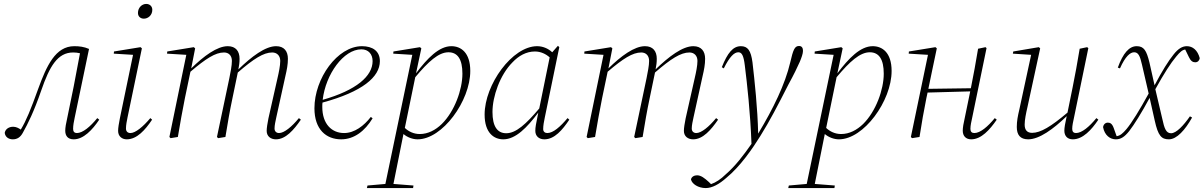

<svg xmlns="http://www.w3.org/2000/svg" viewBox="-20 -697 6125 977"><path d="M45 12C67 12 84 2 97 -23C122 -68 152 -127 190 -237C232 -359 273 -430 352 -430C363 -430 375 -429 387 -426C376 -370 366 -314 355 -257L322 -96C316 -71 312 -47 312 -32C312 -6 325 12 355 12C405 12 450 -36 485 -88L475 -96C439 -52 401 -20 371 -20C359 -20 352 -27 352 -41C352 -59 356 -79 360 -98L433 -448C408 -459 384 -462 358 -462C262 -462 217 -362 174 -244C137 -141 113 -82 86 -38H85C75 -45 62 -52 47 -52C27 -52 8 -42 4 -21C7 2 26 12 45 12Z M581 -31C581 -3 601 12 625 12C677 12 719 -36 754 -88L745 -96C708 -52 669 -20 644 -20C629 -20 621 -29 621 -43C621 -60 625 -81 629 -100L702 -451L695 -457L560 -435L559 -424L657 -418L590 -95C585 -70 581 -46 581 -31ZM712 -602C733 -602 755 -619 755 -647C755 -665 742 -677 724 -677C702 -677 682 -658 682 -631C682 -613 695 -602 712 -602Z M1384 12C1434 12 1475 -36 1511 -88L1501 -96C1465 -52 1426 -20 1400 -20C1386 -20 1377 -29 1377 -43C1377 -60 1382 -81 1386 -100L1432 -309C1440 -343 1445 -369 1445 -398C1445 -436 1426 -462 1385 -462C1330 -462 1260 -409 1193 -344C1197 -364 1199 -379 1199 -398C1199 -436 1180 -462 1139 -462C1085 -462 1017 -412 953 -349L973 -451L966 -457L831 -435L830 -424L928 -418L842 0L848 6L885 0C897 -73 908 -132 921 -198L949 -332C1028 -399 1076 -430 1120 -430C1144 -430 1160 -414 1160 -387C1160 -363 1153 -330 1147 -299L1084 0L1090 6L1127 0C1139 -73 1149 -132 1163 -198L1190 -328C1271 -398 1321 -430 1365 -430C1389 -430 1406 -414 1406 -387C1406 -363 1399 -329 1392 -299L1346 -95C1341 -70 1337 -46 1337 -31C1337 -3 1358 12 1384 12Z M1819 -446C1855 -446 1876 -421 1876 -386C1876 -310 1794 -238 1622 -189C1637 -319 1728 -446 1819 -446ZM1716 12C1783 12 1837 -31 1876 -95L1867 -102C1832 -57 1784 -20 1731 -20C1669 -20 1620 -65 1620 -153C1620 -160 1620 -168 1621 -175C1824 -230 1913 -305 1913 -386C1913 -437 1876 -462 1822 -462C1697 -462 1580 -298 1580 -146C1580 -38 1640 12 1716 12Z M2262 -431C2309 -431 2333 -395 2333 -322C2333 -241 2293 -130 2228 -66C2196 -35 2158 -15 2116 -15C2085 -15 2059 -28 2040 -46L2093 -304C2160 -384 2212 -431 2262 -431ZM2105 12C2231 12 2373 -183 2373 -336C2373 -430 2325 -462 2277 -462C2214 -462 2155 -401 2097 -324L2124 -451L2117 -457L1982 -435L1981 -424L2078 -418L1941 239L1850 247L1847 260H2082L2084 247L1982 239C1997 163 2014 79 2033 -15C2053 2 2080 12 2105 12Z M2486 -127C2486 -206 2524 -316 2588 -380C2619 -413 2658 -435 2702 -435C2732 -435 2758 -422 2777 -405L2724 -145C2657 -66 2606 -19 2556 -19C2510 -19 2486 -55 2486 -127ZM2750 12C2802 12 2842 -36 2877 -88L2868 -96C2831 -52 2795 -20 2765 -20C2753 -20 2744 -27 2744 -40C2744 -58 2748 -79 2752 -98L2826 -457L2819 -464L2790 -431C2769 -451 2741 -462 2713 -462C2587 -462 2446 -267 2446 -114C2446 -20 2494 12 2541 12C2604 12 2662 -48 2719 -124C2707 -64 2704 -50 2704 -31C2704 -4 2723 12 2750 12Z M3507 12C3557 12 3598 -36 3634 -88L3624 -96C3588 -52 3549 -20 3523 -20C3509 -20 3500 -29 3500 -43C3500 -60 3505 -81 3509 -100L3555 -309C3563 -343 3568 -369 3568 -398C3568 -436 3549 -462 3508 -462C3453 -462 3383 -409 3316 -344C3320 -364 3322 -379 3322 -398C3322 -436 3303 -462 3262 -462C3208 -462 3140 -412 3076 -349L3096 -451L3089 -457L2954 -435L2953 -424L3051 -418L2965 0L2971 6L3008 0C3020 -73 3031 -132 3044 -198L3072 -332C3151 -399 3199 -430 3243 -430C3267 -430 3283 -414 3283 -387C3283 -363 3276 -330 3270 -299L3207 0L3213 6L3250 0C3262 -73 3272 -132 3286 -198L3313 -328C3394 -398 3444 -430 3488 -430C3512 -430 3529 -414 3529 -387C3529 -363 3522 -329 3515 -299L3469 -95C3464 -70 3460 -46 3460 -31C3460 -3 3481 12 3507 12Z M3571 260C3604 260 3640 240 3676 208C3747 150 3810 58 3849 -5C3897 -82 3935 -155 3992 -267C4022 -322 4036 -352 4050 -383C4058 -402 4066 -424 4066 -438C4066 -452 4061 -463 4046 -463C4023 -463 4016 -443 4001 -379C3975 -268 3915 -145 3838 -17C3835 -147 3820 -285 3809 -380C3801 -440 3785 -462 3750 -462C3710 -462 3682 -428 3653 -355L3663 -349C3693 -409 3716 -431 3737 -431C3755 -431 3764 -414 3770 -364C3782 -268 3798 -125 3804 35C3765 91 3722 148 3672 191C3649 214 3622 232 3598 240L3588 230C3565 209 3547 195 3527 195C3513 195 3499 202 3496 216C3501 239 3533 260 3571 260Z M4406 -431C4453 -431 4477 -395 4477 -322C4477 -241 4437 -130 4372 -66C4340 -35 4302 -15 4260 -15C4229 -15 4203 -28 4184 -46L4237 -304C4304 -384 4356 -431 4406 -431ZM4249 12C4375 12 4517 -183 4517 -336C4517 -430 4469 -462 4421 -462C4358 -462 4299 -401 4241 -324L4268 -451L4261 -457L4126 -435L4125 -424L4222 -418L4085 239L3994 247L3991 260H4226L4228 247L4126 239C4141 163 4158 79 4177 -15C4197 2 4224 12 4249 12Z M4621 6 4659 0C4670 -73 4681 -132 4694 -198L4700 -226L4917 -232L4889 -96C4883 -71 4879 -47 4879 -32C4879 -6 4894 12 4922 12C4973 12 5016 -36 5052 -88L5042 -96C5006 -52 4968 -20 4938 -20C4925 -20 4918 -27 4918 -41C4918 -59 4923 -79 4927 -98L5000 -452L4995 -457L4957 -449C4945 -376 4934 -317 4921 -252L4920 -248L4704 -245L4722 -332L4747 -451L4740 -457L4605 -435L4604 -424L4702 -418L4615 0Z M5212 12C5268 12 5340 -40 5408 -106C5400 -70 5396 -47 5396 -32C5396 -6 5411 12 5439 12C5490 12 5534 -36 5569 -88L5559 -96C5523 -52 5485 -20 5455 -20C5443 -20 5436 -27 5436 -41C5436 -59 5441 -79 5445 -98L5518 -452L5512 -457L5474 -449C5462 -376 5451 -317 5438 -252L5412 -124C5328 -53 5275 -21 5232 -21C5207 -21 5194 -35 5194 -63C5194 -87 5201 -121 5208 -151L5273 -451L5266 -457L5136 -435L5134 -424L5227 -418L5167 -140C5159 -106 5154 -81 5154 -51C5154 -11 5171 12 5212 12Z M5928 12C5968 12 6011 -36 6046 -99L6035 -105C6003 -59 5966 -19 5939 -19C5914 -19 5905 -42 5894 -94L5859 -243C5903 -323 5938 -377 5965 -409C5984 -432 5996 -443 6011 -445L6030 -406C6039 -387 6049 -380 6062 -380C6074 -380 6083 -388 6085 -401C6074 -442 6049 -462 6019 -462C5996 -462 5975 -449 5952 -420C5926 -388 5894 -337 5855 -263L5829 -379C5814 -440 5801 -462 5764 -462C5726 -462 5695 -427 5668 -353L5679 -349C5706 -410 5731 -431 5751 -431C5772 -431 5781 -413 5791 -368L5825 -221C5780 -139 5739 -72 5712 -40C5693 -18 5681 -7 5662 -4L5647 -46C5639 -68 5629 -73 5617 -73C5605 -73 5595 -64 5593 -50C5601 -8 5629 12 5658 12C5683 12 5702 0 5726 -30C5751 -62 5789 -123 5830 -199L5856 -83C5873 -6 5890 12 5928 12Z"/></svg>

Font: Source Serif 4 Display Light
Style: Italic
Weight: 300
Italic angle: -12°
Designer: Frank Grießhammer
Foundry: Adobe Systems Incorporated
Version: Version 4.004;hotconv 1.0.117;makeotfexe 2.5.65602